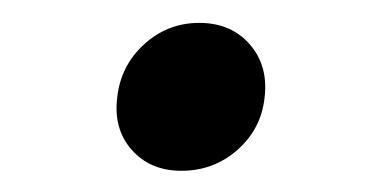

<svg xmlns="http://www.w3.org/2000/svg" viewBox="-20 -138 337 172"><path d="M142.5 15Q114.5 15 98 -3.8Q81.5 -22.5 85 -50.5Q88 -79 109 -98.2Q130 -117.5 158.5 -117.5Q187 -117.5 203.8 -98.2Q220.5 -79 217 -50.5Q214 -22.5 192.8 -3.8Q171.5 15 142.5 15Z"/></svg>

Font: Expletus Sans Medium
Style: Italic
Weight: 500
Italic angle: -7°
Version: Version 7.500